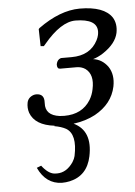

<svg xmlns="http://www.w3.org/2000/svg" viewBox="-50 -478 528 750"><g transform="rotate(-5 214.0 -103.0)"><path d="M69.8 166 87.4 159.2Q111.3 190.9 135.7 194.3Q141.6 194.8 146.5 194.8Q184.1 194.8 210.4 156.2Q218.3 143.6 220.7 132.8Q238.3 48.8 197.3 24.4Q179.7 14.6 151.9 9.8L153.8 8.3Q77.1 -0.5 58.6 -50.8Q52.2 -70.3 56.2 -90.8Q60.5 -111.3 82.5 -118.7Q87.9 -120.1 92.3 -120.1Q124.5 -120.1 122.6 -85.4Q122.6 -83.5 122.6 -83Q119.6 -35.2 176.8 -27.8Q185.1 -26.9 194.8 -26.9Q265.1 -26.9 297.9 -80.1Q309.1 -98.6 313.5 -121.1Q325.7 -178.2 292.5 -202.1Q277.8 -211.9 258.3 -211.9H194.3Q182.6 -211.9 182.6 -228Q182.6 -230.5 183.1 -231.9Q186.5 -247.6 199.7 -252.4Q201.7 -252.9 202.6 -252.9H242.7Q316.4 -252.9 345.7 -310.1Q351.1 -320.8 353 -330.1Q364.7 -386.2 290 -393.1Q280.3 -394 270.5 -394Q212.9 -394 145.5 -313Q141.6 -308.6 138.7 -305.2L126 -306.2L124.5 -373L127.9 -377Q212.9 -438.5 290.5 -439Q386.2 -439 417 -392.6Q432.6 -367.2 425.8 -332Q417 -290.5 366.2 -256.8Q345.2 -243.2 325.7 -237.8Q360.8 -233.4 383.3 -202.6Q404.8 -170.4 395.5 -124Q381.3 -57.1 313.5 -19.5Q275.9 0.5 228 6.8Q298.8 40.5 278.3 139.2Q262.7 213.9 193.8 229.5Q178.2 232.9 162.6 232.9Q100.1 231.4 69.8 166Z"/></g></svg>

Font: Linux Biolinum Capitals O
Style: Italic Samll Caps
Weight: 400
Italic angle: -12°
Designer: Philipp H. Poll
Foundry: Philipp H. Poll
Version: Version 0.6.2